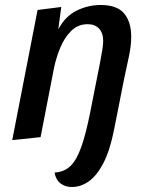

<svg xmlns="http://www.w3.org/2000/svg" viewBox="-20 -550 590 770"><path d="M268.3 200Q241.5 200 222.5 185.4Q203.5 170.8 199 142Q237.5 140 262.6 115.7Q287.7 91.3 306.2 38.7Q324.8 -14 341.7 -99.2Q354.7 -165 364.3 -213.6Q374 -262.2 380.7 -296.1Q387.3 -330 390.6 -351.7Q393.8 -373.3 393.8 -385Q393.8 -418.2 376.9 -435.6Q360 -453 331.8 -453Q292.7 -453 265.5 -426Q238.3 -399 221.8 -358.9Q205.3 -318.8 196.8 -278.3L142.7 0L29 12L130.7 -510L225.7 -522L213.7 -432Q240.8 -484.2 286.8 -507.1Q332.8 -530 384 -530Q449.2 -530 477.7 -496.2Q506.2 -462.5 506.2 -402.2Q506.2 -365.5 496.4 -321Q486.7 -276.5 477.2 -230.8L437.8 -31.8Q421.3 52.8 394.8 103.8Q368.2 154.8 336 177.4Q303.8 200 268.3 200Z"/></svg>

Font: Sansita Swashed Light
Style: Regular
Weight: 300
Designer: Pablo Cosgaya
Foundry: Omnibus-Type
Version: Version 1.003